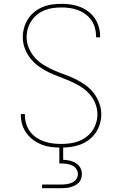

<svg xmlns="http://www.w3.org/2000/svg" viewBox="-20 -763 640 1003"><path d="M299 8Q274 8 248.5 5Q223 2 199.5 -7Q176 -16 155 -31Q134 -46 119 -66.5Q104 -87 96.5 -111.5Q89 -136 89 -161Q89 -163 89 -164.5Q89 -166 89 -167H110Q110 -166 110 -164.5Q110 -163 110 -162Q110 -139 116.5 -117Q123 -95 136.5 -76.5Q150 -58 169 -45Q188 -32 209.5 -24.5Q231 -17 253.5 -14Q276 -11 299 -11Q322 -11 345 -14Q368 -17 389.5 -25Q411 -33 430 -47Q449 -61 462 -79.5Q475 -98 482 -120.5Q489 -143 489 -166Q489 -196 477 -224.5Q465 -253 444.5 -275Q424 -297 398 -312.5Q372 -328 344.5 -340Q317 -352 288.5 -362.5Q260 -373 233 -386Q206 -399 181.5 -417Q157 -435 138.5 -458.5Q120 -482 109.5 -510.5Q99 -539 99 -569Q99 -594 106 -618.5Q113 -643 126.5 -664Q140 -685 160 -701Q180 -717 203 -726.5Q226 -736 251 -739.5Q276 -743 301 -743Q326 -743 350.5 -739.5Q375 -736 398 -727Q421 -718 441 -703Q461 -688 475 -667.5Q489 -647 496 -623Q503 -599 503 -574Q503 -573 503 -571.5Q503 -570 503 -568H482Q482 -569 482 -570.5Q482 -572 482 -574Q482 -596 476 -617.5Q470 -639 457.5 -657Q445 -675 427 -688.5Q409 -702 388 -710Q367 -718 345 -721Q323 -724 301 -724Q279 -724 256.5 -721Q234 -718 213 -709.5Q192 -701 174.5 -687Q157 -673 144.5 -654.5Q132 -636 125.5 -614Q119 -592 119 -569Q119 -539 131 -511Q143 -483 163.5 -460.5Q184 -438 210 -422.5Q236 -407 263.5 -395Q291 -383 319.5 -373Q348 -363 375 -349.5Q402 -336 426.5 -318.5Q451 -301 469.5 -277Q488 -253 498.5 -224.5Q509 -196 509 -166Q509 -140 501.5 -115Q494 -90 479.5 -69Q465 -48 444.5 -32.5Q424 -17 400 -8Q376 1 350.5 4.5Q325 8 299 8ZM200 220V201H300Q314 201 328.5 199Q343 197 356.5 191Q370 185 378.5 172.5Q387 160 387 146Q387 132 378.5 119.5Q370 107 356.5 101Q343 95 328.5 93Q314 91 300 91H290V0H310V72Q327 72 344 76Q361 80 376 89Q391 98 399.5 113.5Q408 129 408 146Q408 158 404 170Q400 182 391.5 191Q383 200 372 205.5Q361 211 349 214.5Q337 218 324.5 219Q312 220 300 220Z"/></svg>

Font: Zed Sans Thin Extended
Style: Regular
Weight: 100
Width: 7
Designer: Belleve Invis
Foundry: Belleve Invis
Version: Version 1.0.0; ttfautohint (v1.8.4)